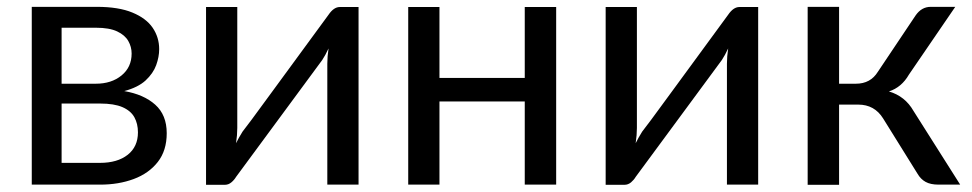

<svg xmlns="http://www.w3.org/2000/svg" viewBox="-20 -526 2768 547"><path d="M265.5 0H70.5V-506.5H256Q318 -506.5 357.2 -490.2Q396.5 -474 415 -446.8Q433.5 -419.5 433.5 -386Q433.5 -364 425 -340.5Q416.5 -317 394.5 -296.5Q373 -277 334 -266.5Q389.5 -257 422.2 -227.8Q455 -198.5 455 -146.5Q455 -97 429.5 -64.5Q404 -32 361 -16Q318 0 265.5 0ZM265 -62Q314.5 -62 343.8 -85Q373 -108 373 -149Q373 -173.5 362.8 -192Q352.5 -210.5 328.8 -220.8Q305 -231 265.5 -231H155.5V-62ZM253 -287.5Q297.5 -287.5 326.2 -311Q355 -334.5 355 -373.5Q355 -392.5 345.5 -409.2Q336 -426 313.8 -436.5Q291.5 -447 253.5 -447H155.5V-287.5Z M620.5 0.5H567V-506H656V-161.5Q656 -141.5 652.5 -118Q659.5 -132.5 671 -151Q680 -161.5 757 -267Q813 -344 916 -484Q931 -506 948 -506H1001.5V0H912.5V-344.5Q912.5 -365 916 -388Q907 -368.5 898 -355Q889.5 -343 819.5 -248.5Q749.5 -154 652.5 -22Q647.5 -13.5 639.2 -6.5Q631 0.5 620.5 0.5Z M1564.5 0H1475V-237H1232V0H1143V-506H1232V-304H1475V-506H1564.5Z M1759 0.5H1705.5V-506H1794.5V-161.5Q1794.5 -141.5 1791 -118Q1798 -132.5 1809.5 -151Q1818.5 -161.5 1895.5 -267Q1951.5 -344 2054.5 -484Q2069.5 -506 2086.5 -506H2140V0H2051V-344.5Q2051 -365 2054.5 -388Q2045.5 -368.5 2036.5 -355Q2028 -343 1958 -248.5Q1888 -154 1791 -22Q1786 -13.5 1777.8 -6.5Q1769.5 0.5 1759 0.5Z M2370.5 0.5H2281V-506.5H2370.5V-287.5H2418.5Q2460 -287.5 2481 -321.5L2588.5 -482Q2605.5 -506.5 2631.5 -506.5H2701.5L2569.5 -313.5Q2548.5 -277 2512.5 -265.5Q2558.5 -252 2582.5 -210L2715.5 0H2654Q2631 0 2617 -7.8Q2603 -15.5 2594 -31L2496 -188.5Q2471.5 -228 2425 -228H2370.5Z"/></svg>

Font: Verano Sans
Style: Regular
Weight: 400
Designer: Lukasz Dziedzic with Adam Twardoch and Botio Nikoltchev
Foundry: tyPoland Lukasz Dziedzic
Version: Version 3.001;December 28, 2019;FontCreator 12.0.0.2547 64-b